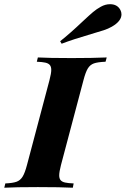

<svg xmlns="http://www.w3.org/2000/svg" viewBox="-61 -876 587 896"><path d="M0 0ZM324.7 -775.9Q356 -805.2 373 -819.6Q390.1 -834 409.7 -844.7Q430.7 -856.4 452.6 -856.4Q486.8 -856.4 501 -829.1Q505.9 -819.3 505.9 -809.1Q505.9 -777.3 460.9 -751.5Q443.8 -741.7 423.1 -734.9Q402.3 -728 365.2 -717.3Q278.3 -691.9 226.6 -671.9L219.7 -683.6Q266.6 -720.7 324.7 -775.9ZM215.3 -57.6Q215.3 -43 221.9 -35.2Q228.5 -27.3 242.7 -24.2Q256.8 -21 282.7 -20L278.8 0Q221.7 -2.9 115.7 -2.9Q11.2 -2.9 -41 0L-36.1 -20Q-1.5 -21.5 16.1 -27.8Q33.7 -34.2 44.4 -51.5Q55.2 -68.8 64.9 -106L169.9 -502Q178.2 -533.7 178.2 -549.8Q178.2 -564.9 171.4 -572.8Q164.6 -580.6 150.6 -583.7Q136.7 -586.9 110.8 -587.9L115.7 -607.9Q165.5 -605 272.9 -605Q372.6 -605 437 -607.9L431.6 -587.9Q395 -586.4 377.2 -580.1Q359.4 -573.7 348.9 -556.6Q338.4 -539.6 328.6 -502L223.6 -106Q215.3 -73.7 215.3 -57.6Z"/></svg>

Font: TypoPRO Playfair Display SC
Style: Bold Italic
Weight: 700
Italic angle: -14.9847°
Designer: Claus Eggers Sørensen
Foundry: Claus Eggers Sørensen
Version: Version 1.004;PS 001.004;hotconv 1.0.70;makeotf.lib2.5.58329